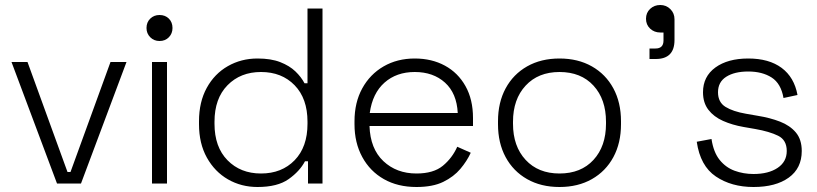

<svg xmlns="http://www.w3.org/2000/svg" viewBox="-20 -734 3269 768"><path d="M208 0 26 -486H90L250 -46H262L422 -486H486L304 0Z M588 0V-486H648V0ZM566 -622Q566 -645 581 -659.5Q596 -674 618 -674Q641 -674 655.5 -659.5Q670 -645 670 -622Q670 -600 655.5 -585Q641 -570 618 -570Q596 -570 581 -585Q566 -600 566 -622Z M776 -237V-249Q776 -326 807 -382.5Q838 -439 891.5 -469.5Q945 -500 1010 -500Q1064 -500 1101 -485.5Q1138 -471 1161.5 -448.5Q1185 -426 1198 -401H1210V-700H1270V0H1212V-89H1200Q1179 -49 1134.5 -17.5Q1090 14 1010 14Q945 14 892 -16.5Q839 -47 807.5 -103.5Q776 -160 776 -237ZM1210 -239V-247Q1210 -340 1158.5 -393Q1107 -446 1024 -446Q942 -446 890 -393Q838 -340 838 -247V-239Q838 -146 890 -93Q942 -40 1024 -40Q1107 -40 1158.5 -93Q1210 -146 1210 -239Z M1398 -237V-249Q1398 -324 1429 -380.5Q1460 -437 1514.5 -468.5Q1569 -500 1639 -500Q1707 -500 1759.5 -471.5Q1812 -443 1842 -389.5Q1872 -336 1872 -262V-230H1458Q1461 -139 1513.5 -89.5Q1566 -40 1646 -40Q1714 -40 1751.5 -71Q1789 -102 1809 -147L1863 -123Q1848 -90 1821.5 -58.5Q1795 -27 1753 -6.5Q1711 14 1646 14Q1571 14 1515.5 -17.5Q1460 -49 1429 -106Q1398 -163 1398 -237ZM1811 -282Q1807 -361 1760 -403.5Q1713 -446 1639 -446Q1566 -446 1518 -403.5Q1470 -361 1459 -282Z M1972 -237V-249Q1972 -324 2002.5 -380.5Q2033 -437 2088.5 -468.5Q2144 -500 2218 -500Q2292 -500 2347.5 -468.5Q2403 -437 2433.5 -380.5Q2464 -324 2464 -249V-237Q2464 -162 2433.5 -105.5Q2403 -49 2347.5 -17.5Q2292 14 2218 14Q2144 14 2088.5 -17.5Q2033 -49 2002.5 -105.5Q1972 -162 1972 -237ZM2404 -239V-247Q2404 -337 2354 -391.5Q2304 -446 2218 -446Q2133 -446 2082.5 -391.5Q2032 -337 2032 -247V-239Q2032 -149 2082.5 -94.5Q2133 -40 2218 -40Q2304 -40 2354 -94.5Q2404 -149 2404 -239Z M2578 -498V-540H2602Q2634 -540 2634 -572V-604H2621Q2597 -604 2580.5 -619.5Q2564 -635 2564 -659Q2564 -683 2580.5 -698.5Q2597 -714 2621 -714Q2645 -714 2661.5 -697.5Q2678 -681 2678 -657V-574Q2678 -498 2603 -498Z M2767 -167 2826 -178Q2834 -125 2858.5 -94.5Q2883 -64 2918.5 -51Q2954 -38 2994 -38Q3054 -38 3090.5 -62.5Q3127 -87 3127 -130Q3127 -174 3092.5 -191Q3058 -208 3001 -218L2955 -226Q2909 -234 2872 -250.5Q2835 -267 2813.5 -295Q2792 -323 2792 -365Q2792 -428 2841.5 -464Q2891 -500 2973 -500Q3056 -500 3106.5 -462.5Q3157 -425 3170 -354L3114 -342Q3104 -400 3066.5 -424Q3029 -448 2973 -448Q2918 -448 2885 -427Q2852 -406 2852 -365Q2852 -325 2882 -306.5Q2912 -288 2964 -279L3010 -271Q3060 -263 3100 -247.5Q3140 -232 3163.5 -204Q3187 -176 3187 -130Q3187 -61 3135 -23.5Q3083 14 2994 14Q2906 14 2843.5 -28Q2781 -70 2767 -167Z"/></svg>

Font: Space Grotesk Frontify Light
Style: Regular
Weight: 300
Designer: Florian Karsten
Version: Version 2.000